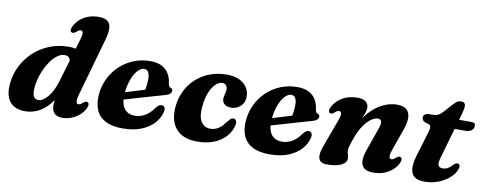

<svg xmlns="http://www.w3.org/2000/svg" viewBox="-62 -1018 3365 1331"><g transform="rotate(10 1620.5 -352.5)"><path d="M616.9 -576.6 500.3 -163.7Q493.3 -139 492.8 -124.7Q492.3 -110.4 496.6 -104.3Q501 -98.2 508.3 -98.2Q514.7 -98.2 521.4 -101.7Q528.2 -105.3 538.3 -113.9Q549.1 -123.1 556.1 -124.9Q563.1 -126.8 569.8 -123.3Q578.1 -119 578.5 -107.4Q579 -95.8 569.7 -78Q555.5 -50.4 531.2 -29.9Q506.9 -9.4 477 2Q447.1 13.5 415.2 13.5Q375.2 13.5 357.2 -6.6Q339.3 -26.7 339.3 -61.8Q339.3 -78.1 341.8 -97Q344.3 -116 349.3 -139.1Q354.3 -162.2 361.9 -189.6L382.1 -178.7Q356.6 -112.2 320.3 -69.7Q284 -27.1 241.2 -6.8Q198.5 13.5 152.7 13.5Q76.8 13.5 41.9 -33Q7 -79.6 18.2 -168.9Q25.6 -231.6 55.1 -287.7Q84.6 -343.9 132 -387Q179.3 -430.1 241.1 -454.7Q302.8 -479.4 375 -479.4Q419.1 -479.4 448.5 -466.3Q478 -453.2 492.9 -431.1Q507.8 -408.9 508.5 -381.2L399 -369.9Q397.5 -394 388 -405.8Q378.5 -417.6 356.2 -417.6Q331.2 -417.6 307.2 -400.6Q283.2 -383.6 262 -354.8Q240.8 -325.9 224.4 -290.1Q208 -254.3 198.4 -216.1Q188.9 -177.9 188.4 -142.6Q187.7 -107.3 199.1 -93Q210.6 -78.7 229.2 -78.7Q244.5 -78.7 261.2 -88.8Q277.9 -99 294.6 -118.7Q311.3 -138.5 326 -167Q340.6 -195.4 351.4 -232.3L443.6 -542Q454.3 -578.3 451.4 -592.2Q448.4 -606.1 437.2 -606.1Q430.9 -606.1 424.1 -602.8Q417.3 -599.4 407.2 -590.4Q396.4 -581.6 389.4 -579.8Q382.4 -577.9 375.7 -581Q367.4 -585.3 367 -596.9Q366.5 -608.5 375.8 -626.3Q390.5 -654.3 415 -675.2Q439.4 -696.1 471.9 -707.8Q504.5 -719.4 543.1 -719.4Q587 -719.4 606.9 -702.3Q626.8 -685.1 628.1 -653.1Q629.4 -621 616.9 -576.6Z M722.2 -209.1Q722.2 -209.1 739.5 -214.4Q756.9 -219.8 784.7 -228.2Q812.6 -236.6 844.7 -246.5Q876.8 -256.4 907.6 -265.8Q938.4 -275.2 960.7 -282.4L943.5 -262.4Q948.8 -279.8 952 -303.5Q955.2 -327.2 955.6 -356.9Q955.6 -385.4 945.6 -402.3Q935.6 -419.1 917 -419.1Q900.1 -419.1 883 -405.7Q866 -392.3 851.1 -367.6Q836.3 -343 825.8 -308.8Q815.3 -274.7 811.5 -232.9Q805.5 -161.4 830.5 -124.7Q855.5 -88.1 907 -88.1Q934.3 -88.1 958.3 -97.7Q982.3 -107.3 1002.7 -124.6Q1023.1 -142 1038.4 -165.4Q1051.5 -181.4 1060.4 -187Q1069.3 -192.7 1079.9 -192.3Q1092.3 -191.9 1099.7 -181.1Q1107.1 -170.3 1100.9 -146.5Q1091.2 -105.4 1058.6 -68.7Q1026.1 -32.1 971 -9.3Q916 13.5 837.3 13.5Q762.6 13.5 716.3 -11.4Q670 -36.3 650.8 -82Q631.6 -127.8 636.8 -190.5Q642.1 -250.9 667.6 -303.3Q693 -355.8 734.9 -395.3Q776.8 -434.9 831.4 -457.2Q886 -479.5 949.2 -479.5Q999 -479.5 1031 -462.3Q1063.1 -445.2 1080 -416Q1096.9 -386.9 1101.3 -349.9Q1102.9 -339.7 1106.7 -331.9Q1110.6 -324 1117.4 -322Q1124.8 -320.1 1128.8 -315.7Q1132.9 -311.3 1132.9 -303.2Q1132.9 -292.3 1124.1 -282.7Q1115.4 -273.1 1091.3 -266.2Q1068.5 -259.8 1033.1 -249.6Q997.7 -239.3 956.6 -227.4Q915.5 -215.4 874.9 -203.5Q834.4 -191.5 800.8 -181.9Q767.3 -172.3 747.1 -166.3Q726.9 -160.3 726.9 -160.3Z M1466.1 -417.4Q1444.2 -417.4 1422.5 -397.8Q1400.9 -378.2 1383.9 -341.8Q1366.9 -305.4 1359.5 -253.9Q1347.6 -169.8 1370 -129.8Q1392.4 -89.9 1439.8 -90Q1459.5 -90.1 1477.5 -97.5Q1495.6 -104.9 1511.5 -119Q1527.5 -133.1 1540.3 -152.8Q1555.4 -170.4 1564.3 -179.2Q1573.2 -188.1 1585.8 -187.7Q1598.5 -187.3 1604.8 -174.4Q1611.2 -161.6 1604.4 -137Q1596.4 -107 1577 -79.8Q1557.6 -52.6 1527.2 -31.6Q1496.8 -10.5 1455.6 1.5Q1414.4 13.5 1362.4 13.5Q1260 13.5 1210.9 -47.1Q1161.8 -107.7 1176.8 -216.7Q1184.5 -271.6 1209.6 -319.4Q1234.7 -367.2 1275.4 -403.2Q1316 -439.2 1369.9 -459.3Q1423.8 -479.5 1488.6 -479.5Q1544.2 -479.5 1580.1 -460.5Q1616.1 -441.5 1633.1 -411.6Q1650.2 -381.6 1648.2 -347.5Q1646.2 -305 1617.8 -281.9Q1589.5 -258.8 1556.3 -258.8Q1524.2 -258.8 1507.5 -273.4Q1490.9 -287.9 1491.3 -310.4Q1491.7 -328.1 1496.7 -343Q1501.7 -357.9 1502.1 -376.4Q1502.5 -394.3 1493.1 -405.9Q1483.7 -417.4 1466.1 -417.4Z M1757.2 -209.1Q1757.2 -209.1 1774.5 -214.4Q1791.9 -219.8 1819.7 -228.2Q1847.6 -236.6 1879.7 -246.5Q1911.8 -256.4 1942.6 -265.8Q1973.4 -275.2 1995.7 -282.4L1978.5 -262.4Q1983.8 -279.8 1987 -303.5Q1990.2 -327.2 1990.6 -356.9Q1990.6 -385.4 1980.6 -402.3Q1970.6 -419.1 1952 -419.1Q1935.1 -419.1 1918 -405.7Q1901 -392.3 1886.1 -367.6Q1871.3 -343 1860.8 -308.8Q1850.3 -274.7 1846.5 -232.9Q1840.5 -161.4 1865.5 -124.7Q1890.5 -88.1 1942 -88.1Q1969.3 -88.1 1993.3 -97.7Q2017.3 -107.3 2037.7 -124.6Q2058.1 -142 2073.4 -165.4Q2086.5 -181.4 2095.4 -187Q2104.3 -192.7 2114.9 -192.3Q2127.3 -191.9 2134.7 -181.1Q2142.1 -170.3 2135.9 -146.5Q2126.2 -105.4 2093.6 -68.7Q2061.1 -32.1 2006 -9.3Q1951 13.5 1872.3 13.5Q1797.6 13.5 1751.3 -11.4Q1705 -36.3 1685.8 -82Q1666.6 -127.8 1671.8 -190.5Q1677.1 -250.9 1702.6 -303.3Q1728 -355.8 1769.9 -395.3Q1811.8 -434.9 1866.4 -457.2Q1921 -479.5 1984.2 -479.5Q2034 -479.5 2066 -462.3Q2098.1 -445.2 2115 -416Q2131.9 -386.9 2136.3 -349.9Q2137.9 -339.7 2141.7 -331.9Q2145.6 -324 2152.4 -322Q2159.8 -320.1 2163.8 -315.7Q2167.9 -311.3 2167.9 -303.2Q2167.9 -292.3 2159.1 -282.7Q2150.4 -273.1 2126.3 -266.2Q2103.5 -259.8 2068.1 -249.6Q2032.7 -239.3 1991.6 -227.4Q1950.5 -215.4 1909.9 -203.5Q1869.4 -191.5 1835.8 -181.9Q1802.3 -172.3 1782.1 -166.3Q1761.9 -160.3 1761.9 -160.3Z M2236 -341Q2227.7 -345.3 2227.3 -356.9Q2226.8 -368.5 2236.1 -386.3Q2258.5 -428.3 2303.5 -453.8Q2348.4 -479.4 2407.8 -479.4Q2445 -479.4 2465.1 -464.3Q2485.3 -449.2 2485.3 -420.5Q2485.3 -403.4 2477.5 -382.2Q2469.8 -361 2458.6 -336.1Q2447.4 -311.2 2435.8 -282.8Q2424.2 -254.5 2416.8 -223L2404.8 -233.1Q2432.1 -302.9 2466.7 -350.3Q2501.3 -397.8 2539.2 -426.2Q2577.1 -454.7 2614.7 -467Q2652.4 -479.4 2685.5 -479.4Q2731.9 -479.4 2753.7 -459.2Q2775.6 -439.1 2776.5 -403.2Q2777.4 -367.4 2760.7 -320.2L2705.7 -163.8Q2693 -128 2696.6 -113.9Q2700.2 -99.8 2711.3 -99.8Q2717.7 -99.8 2724.4 -103.3Q2731.2 -106.9 2741.3 -115.5Q2752.1 -124.7 2759.1 -126.5Q2766.1 -128.4 2772.8 -124.9Q2781.1 -120.6 2781.5 -109Q2782 -97.4 2772.7 -79.6Q2750.7 -37.6 2706.3 -12Q2662 13.5 2603.4 13.5Q2559.4 13.5 2538.3 -4Q2517.2 -21.6 2516.1 -53.8Q2515.1 -86 2530.2 -129.1L2585.7 -287Q2600.4 -325.6 2596.5 -343.5Q2592.6 -361.3 2570.2 -361.3Q2554.6 -361.3 2536.2 -351Q2517.8 -340.6 2499 -321.1Q2480.3 -301.6 2463.2 -273.4Q2446.1 -245.1 2432.6 -209Q2423 -182.7 2416.4 -163.7Q2409.8 -144.8 2406.6 -131.6Q2403.5 -118.5 2403.5 -108.6Q2403.5 -93.2 2408.7 -80.8Q2413.9 -68.5 2413.9 -52.2Q2413.9 -22.4 2377.6 -4.4Q2341.3 13.5 2276.7 13.5Q2229.9 13.5 2219.7 -17.4Q2209.5 -48.4 2230.2 -104.4L2303.1 -302.1Q2316.5 -337.9 2312.6 -352Q2308.7 -366.1 2297.5 -366.1Q2291.2 -366.1 2284.4 -362.8Q2277.6 -359.4 2267.5 -350.4Q2256.7 -341.6 2249.7 -339.8Q2242.7 -337.9 2236 -341Z M2922.9 -384.5 2896.6 -392.8Q2885.5 -397.4 2880.3 -405.3Q2875 -413.2 2875 -423.1Q2875 -437.2 2886.7 -445.3Q2898.4 -453.4 2918.1 -453.4H2946.7Q2964.4 -453.4 2978.6 -461Q2992.8 -468.6 3006.8 -483L3075.7 -558.6Q3086.3 -569.7 3096.8 -574Q3107.4 -578.4 3119.7 -578.4Q3134.9 -578.4 3142.1 -570.8Q3149.4 -563.2 3149.4 -550.5Q3149.4 -543 3147.3 -529.7Q3145.3 -516.5 3140.4 -499.5L3045.7 -170.2Q3034.1 -129.8 3041.3 -114.4Q3048.5 -99.1 3073.4 -99.1Q3090.7 -99.1 3106.5 -107.3Q3122.3 -115.5 3139.9 -134.6Q3148.6 -143.8 3154.7 -147.2Q3160.8 -150.7 3167.7 -150.7Q3176.4 -150.7 3181.7 -144.5Q3187 -138.4 3185.4 -127.4Q3182.6 -104.6 3164.8 -80Q3147 -55.4 3117.2 -34.1Q3087.4 -12.9 3048 0.3Q3008.7 13.5 2962.4 13.5Q2916.8 13.5 2892.8 -5Q2868.7 -23.5 2865.8 -60.9Q2862.8 -98.4 2879.7 -155.8L2930.8 -324.4Q2940.1 -354.9 2938 -367.4Q2935.9 -379.8 2922.9 -384.5ZM3072.5 -383 3093.9 -450.6H3216.9Q3241.3 -450.6 3241.3 -427.7Q3241.3 -407 3224.6 -395Q3208 -383 3179.8 -383Z"/></g></svg>

Font: Fraunces Wonky
Style: Italic
Weight: 900
Italic angle: -16°
Version: Version 1.000;[b76b70a41]